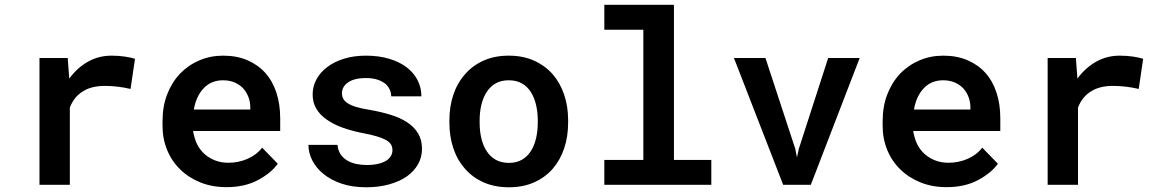

<svg xmlns="http://www.w3.org/2000/svg" viewBox="-20 -770 4841 800"><path d="M444.8 -538.1Q390.6 -538.1 345.7 -512.5Q300.8 -486.8 268.6 -442.4L267.6 -454.6L262.2 -528.3H144.5V0H271V-321.8Q279.8 -344.7 293.9 -362.1Q308.1 -379.4 327.6 -390.6Q344.7 -401.4 367.2 -406.7Q389.6 -412.1 417.5 -412.1Q442.9 -412.1 470 -408.9Q497.1 -405.8 523.9 -399.4L542.5 -524.9Q526.9 -530.3 500.5 -534.2Q474.1 -538.1 444.8 -538.1Z M923.8 9.8Q1000.5 9.8 1055.9 -20.3Q1111.3 -50.3 1137.2 -87.9L1072.3 -154.8Q1048.3 -124 1010.7 -107.9Q973.1 -91.8 931.6 -91.8Q901.4 -91.8 876.2 -101.6Q851.1 -111.3 831.5 -128.9Q813 -146 802 -167.5Q791 -189 784.7 -222.2V-224.1H1147.5V-277.8Q1147.5 -335.4 1131.8 -383.5Q1116.2 -431.6 1085.9 -465.8Q1055.2 -500 1011 -519Q966.8 -538.1 909.7 -538.1Q856.4 -538.1 810.3 -518.3Q764.2 -498.5 730 -462.9Q695.8 -426.8 676.5 -376.7Q657.2 -326.7 657.2 -265.1V-245.6Q657.2 -191.9 676.3 -145.3Q695.3 -98.6 730.5 -64.5Q765.6 -29.8 814.7 -10Q863.8 9.8 923.8 9.8ZM908.7 -435.5Q936.5 -435.5 957.3 -426.5Q978 -417.5 992.7 -402.3Q1006.8 -387.2 1014.9 -366.2Q1022.9 -345.2 1022.9 -323.2V-313.5H787.6Q792.5 -341.8 803 -364.3Q813.5 -386.7 829.1 -402.8Q844.2 -418.9 864.5 -427.2Q884.8 -435.5 908.7 -435.5Z M1615.2 -144Q1615.2 -131.8 1609.4 -121.3Q1603.5 -110.8 1592.3 -102.5Q1579.1 -93.3 1557.9 -87.9Q1536.6 -82.5 1507.8 -82.5Q1485.8 -82.5 1464.6 -86.9Q1443.4 -91.3 1426.3 -101.6Q1409.7 -111.3 1398.9 -127.4Q1388.2 -143.6 1386.2 -166.5H1265.1Q1265.1 -133.8 1281 -102.1Q1296.9 -70.3 1327.1 -45.9Q1357.4 -20.5 1402.3 -5.1Q1447.3 10.3 1505.9 10.3Q1558.1 10.3 1601.3 -1.7Q1644.5 -13.7 1674.8 -34.7Q1705.1 -56.2 1721.7 -85.4Q1738.3 -114.7 1738.3 -149.9Q1738.3 -187 1722.2 -213.9Q1706.1 -240.7 1676.8 -260.3Q1647.9 -279.3 1607.4 -291.7Q1566.9 -304.2 1519 -312.5Q1484.9 -317.9 1462.9 -324.7Q1440.9 -331.5 1428.2 -340.3Q1415 -348.6 1409.9 -359.1Q1404.8 -369.6 1404.8 -381.8Q1404.8 -394.5 1410.9 -405.8Q1417 -417 1428.2 -425.3Q1440.4 -434.6 1459.7 -439.7Q1479 -444.8 1504.9 -444.8Q1533.7 -444.8 1554.7 -437.5Q1575.7 -430.2 1588.9 -418Q1599.1 -407.7 1604.5 -395.3Q1609.9 -382.8 1609.9 -368.7H1735.8Q1735.8 -404.8 1720 -435.8Q1704.1 -466.8 1674.3 -489.7Q1644.5 -512.2 1601.6 -525.1Q1558.6 -538.1 1504.9 -538.1Q1453.6 -538.1 1412.4 -525.1Q1371.1 -512.2 1342.3 -489.7Q1313.5 -467.8 1298.1 -438.5Q1282.7 -409.2 1282.7 -376.5Q1282.7 -342.8 1297.9 -317.1Q1313 -291.5 1340.3 -272.5Q1367.2 -252.9 1405.3 -239Q1443.4 -225.1 1489.7 -215.8Q1526.4 -209 1550.5 -201.7Q1574.7 -194.3 1589.4 -186Q1604 -177.2 1609.6 -167.2Q1615.2 -157.2 1615.2 -144Z M1852.5 -269V-258.8Q1852.5 -200.7 1869.1 -151.6Q1885.7 -102.5 1918 -66.4Q1949.2 -30.3 1995.4 -10Q2041.5 10.3 2100.6 10.3Q2159.2 10.3 2205.1 -10Q2251 -30.3 2282.7 -66.4Q2314 -102.5 2330.6 -151.6Q2347.2 -200.7 2347.2 -258.8V-269Q2347.2 -326.7 2330.6 -375.7Q2314 -424.8 2282.7 -460.9Q2250.5 -497.1 2204.6 -517.6Q2158.7 -538.1 2099.6 -538.1Q2041 -538.1 1995.1 -517.6Q1949.2 -497.1 1918 -460.9Q1885.7 -424.8 1869.1 -375.7Q1852.5 -326.7 1852.5 -269ZM1978.5 -258.8V-269Q1978.5 -302.7 1985.6 -332.8Q1992.7 -362.8 2007.3 -385.7Q2022 -409.2 2044.9 -422.4Q2067.9 -435.5 2099.6 -435.5Q2131.8 -435.5 2154.8 -422.4Q2177.7 -409.2 2192.4 -385.7Q2206.5 -362.8 2213.6 -332.8Q2220.7 -302.7 2220.7 -269V-258.8Q2220.7 -224.1 2213.6 -193.8Q2206.5 -163.6 2192.4 -141.1Q2177.7 -117.7 2154.8 -104.5Q2131.8 -91.3 2100.6 -91.3Q2068.4 -91.3 2045.2 -104.5Q2022 -117.7 2007.3 -141.1Q1992.7 -163.6 1985.6 -193.8Q1978.5 -224.1 1978.5 -258.8Z M2498 -750V-646H2660.6V-103.5H2498V0H2943.8V-103.5H2788.1V-750Z M3243.2 0H3358.4L3562 -528.3H3430.7L3308.6 -150.4L3300.8 -114.3L3293.5 -150.4L3169.4 -528.3H3038.1Z M3924.3 9.8Q4001 9.8 4056.4 -20.3Q4111.8 -50.3 4137.7 -87.9L4072.8 -154.8Q4048.8 -124 4011.2 -107.9Q3973.6 -91.8 3932.1 -91.8Q3901.9 -91.8 3876.7 -101.6Q3851.6 -111.3 3832 -128.9Q3813.5 -146 3802.5 -167.5Q3791.5 -189 3785.2 -222.2V-224.1H4147.9V-277.8Q4147.9 -335.4 4132.3 -383.5Q4116.7 -431.6 4086.4 -465.8Q4055.7 -500 4011.5 -519Q3967.3 -538.1 3910.2 -538.1Q3856.9 -538.1 3810.8 -518.3Q3764.6 -498.5 3730.5 -462.9Q3696.3 -426.8 3677 -376.7Q3657.7 -326.7 3657.7 -265.1V-245.6Q3657.7 -191.9 3676.8 -145.3Q3695.8 -98.6 3731 -64.5Q3766.1 -29.8 3815.2 -10Q3864.3 9.8 3924.3 9.8ZM3909.2 -435.5Q3937 -435.5 3957.8 -426.5Q3978.5 -417.5 3993.2 -402.3Q4007.3 -387.2 4015.4 -366.2Q4023.4 -345.2 4023.4 -323.2V-313.5H3788.1Q3793 -341.8 3803.5 -364.3Q3814 -386.7 3829.6 -402.8Q3844.7 -418.9 3865 -427.2Q3885.3 -435.5 3909.2 -435.5Z M4645.5 -538.1Q4591.3 -538.1 4546.4 -512.5Q4501.5 -486.8 4469.2 -442.4L4468.3 -454.6L4462.9 -528.3H4345.2V0H4471.7V-321.8Q4480.5 -344.7 4494.6 -362.1Q4508.8 -379.4 4528.3 -390.6Q4545.4 -401.4 4567.9 -406.7Q4590.3 -412.1 4618.2 -412.1Q4643.6 -412.1 4670.7 -408.9Q4697.8 -405.8 4724.6 -399.4L4743.2 -524.9Q4727.5 -530.3 4701.2 -534.2Q4674.8 -538.1 4645.5 -538.1Z"/></svg>

Font: Roboto Mono SemiBold
Style: Regular
Weight: 600
Monospace: yes
Designer: Google
Version: Version 3.000